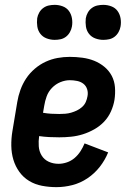

<svg xmlns="http://www.w3.org/2000/svg" viewBox="-20 -762 540 790"><path d="M212 8Q182 8 153 2.5Q124 -3 100 -17.5Q76 -32 59.5 -55Q43 -78 35 -105Q27 -132 26.5 -162Q26 -192 31 -222L51 -342Q55 -367 64 -392Q73 -417 87.5 -439Q102 -461 123 -479Q144 -497 168 -508Q192 -519 217 -523.5Q242 -528 267 -528Q293 -528 319 -524.5Q345 -521 367.5 -512Q390 -503 409 -487.5Q428 -472 439.5 -450.5Q451 -429 453 -403Q455 -377 451 -351Q447 -327 436.5 -303.5Q426 -280 408.5 -261.5Q391 -243 368 -230Q345 -217 321 -209.5Q297 -202 272.5 -199.5Q248 -197 224 -197Q203 -197 182.5 -198Q162 -199 141 -202Q138 -181 139.5 -160Q141 -139 151.5 -122Q162 -105 180.5 -96.5Q199 -88 221 -88Q238 -88 255.5 -94Q273 -100 287 -112Q301 -124 311 -139.5Q321 -155 328 -172L425 -135Q412 -103 390.5 -75.5Q369 -48 340 -28.5Q311 -9 278 -0.5Q245 8 212 8ZM224 -293Q236 -293 248.5 -294Q261 -295 273 -298.5Q285 -302 296.5 -307.5Q308 -313 318 -322Q328 -331 333 -342.5Q338 -354 340 -366Q343 -381 338.5 -395Q334 -409 323 -417.5Q312 -426 297 -429Q282 -432 267 -432Q248 -432 228.5 -424Q209 -416 194 -400.5Q179 -385 172 -365.5Q165 -346 162 -327L157 -298Q174 -295 190.5 -294Q207 -293 224 -293ZM405 -598Q388 -598 372 -604Q356 -610 346 -623Q336 -636 333.5 -653Q331 -670 333 -687Q335 -699 341.5 -710.5Q348 -722 358.5 -729.5Q369 -737 381 -739.5Q393 -742 405 -742Q422 -742 438 -736Q454 -730 463.5 -717Q473 -704 476 -687Q479 -670 476 -653Q474 -641 467.5 -629.5Q461 -618 451 -610.5Q441 -603 429 -600.5Q417 -598 405 -598ZM205 -598Q188 -598 172 -604Q156 -610 146 -623Q136 -636 133.5 -653Q131 -670 133 -687Q135 -699 141.5 -710.5Q148 -722 158.5 -729.5Q169 -737 181 -739.5Q193 -742 205 -742Q222 -742 238 -736Q254 -730 263.5 -717Q273 -704 276 -687Q279 -670 276 -653Q274 -641 267.5 -629.5Q261 -618 251 -610.5Q241 -603 229 -600.5Q217 -598 205 -598Z"/></svg>

Font: Iosevka
Style: Bold Italic
Weight: 700
Italic angle: -9°
Monospace: yes
Designer: Belleve Invis
Foundry: Belleve Invis
Version: Version 32.5.0; ttfautohint (v1.8.4)